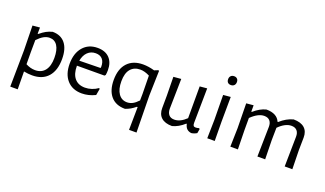

<svg xmlns="http://www.w3.org/2000/svg" viewBox="-79 -1182 3190 1885"><g transform="rotate(20 1516.0 -239.0)"><path d="M466 -243Q466 -123 408 -57.5Q350 8 243 8Q201 8 156 -1L158 185H80L85 -194L80 -453L156 -460L155 -395H162Q197 -424 225 -439Q253 -454 288 -463Q374 -463 420 -406Q466 -349 466 -243ZM391 -227Q391 -310 362.5 -354Q334 -398 281 -398Q250 -398 219.5 -381Q189 -364 155 -328L154 -201L155 -76Q204 -50 253 -50Q319 -50 355 -96Q391 -142 391 -227Z M625 -232V-230Q625 -146 663 -101Q701 -56 771 -56Q806 -56 841 -67.5Q876 -79 905 -100L913 -94L901 -26Q831 8 761 8Q663 8 607 -54.5Q551 -117 551 -226Q551 -336 607 -401Q663 -466 758 -466Q838 -466 882 -420.5Q926 -375 926 -294Q926 -267 922 -243L912 -233ZM630 -286 851 -290 853 -304Q853 -355 828.5 -382.5Q804 -410 758 -410Q708 -410 674.5 -377.5Q641 -345 630 -286Z M1392 -464 1400 -459 1393 -199 1399 185H1321L1324 -35V-54H1316Q1289 -32 1266.5 -19Q1244 -6 1213 5Q1116 5 1064 -55.5Q1012 -116 1012 -225Q1012 -341 1070.5 -403.5Q1129 -466 1233 -466Q1290 -466 1352 -448ZM1087 -238Q1087 -155 1119.5 -108.5Q1152 -62 1209 -62Q1238 -62 1265.5 -76Q1293 -90 1324 -123L1325 -191L1322 -382Q1270 -409 1224 -409Q1160 -409 1123.5 -366Q1087 -323 1087 -238Z M1970 -59 1962 -14Q1933 3 1905 6Q1876 2 1858.5 -14.5Q1841 -31 1834 -64H1828Q1768 -10 1704 6Q1630 6 1591.5 -29Q1553 -64 1554 -129L1555 -256L1552 -453L1632 -460L1626 -148Q1626 -107 1645.5 -84Q1665 -61 1703 -61Q1765 -61 1827 -121V-453L1903 -460L1898 -98Q1898 -77 1904.5 -68.5Q1911 -60 1927 -60Q1943 -60 1962 -66Z M2075 -194 2072 -453 2149 -460 2147 -201 2149 0H2071ZM2156 -618Q2156 -596 2143.5 -583Q2131 -570 2109 -570Q2088 -570 2076.5 -582Q2065 -594 2065 -616Q2065 -637 2077.5 -650Q2090 -663 2112 -663Q2132 -663 2144 -651Q2156 -639 2156 -618Z M2885 -311Q2886 -352 2866 -375Q2846 -398 2807 -398Q2743 -398 2674 -329L2672 -199L2676 0H2595L2601 -311Q2602 -352 2582 -375Q2562 -398 2523 -398Q2460 -398 2387 -327V-201L2391 0H2312L2317 -194L2313 -453L2388 -460V-393H2394Q2456 -448 2521 -464Q2577 -464 2613 -444.5Q2649 -425 2664 -388H2670Q2733 -445 2805 -464Q2881 -464 2920 -429Q2959 -394 2958 -329L2956 -199L2960 0H2880Z"/></g></svg>

Font: Alegreya Sans
Style: Regular
Weight: 400
Designer: Juan Pablo del Peral
Foundry: Huerta Tipografica
Version: Version 2.008; ttfautohint (v1.6)